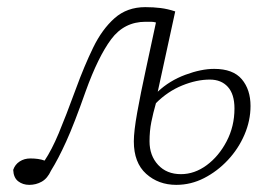

<svg xmlns="http://www.w3.org/2000/svg" viewBox="-20 -505 746 538"><path d="M399 -109Q399 -69 423 -43Q447 -17 487 -17Q525 -17 559 -42Q593 -67 615 -109Q637 -151 637 -201Q637 -241 618.5 -261.5Q600 -282 568 -282Q531 -282 490.5 -265.5Q450 -249 417 -216Q409 -188 404 -163Q399 -138 399 -109ZM62 13Q44 13 31 3Q18 -7 17 -29Q22 -44 35 -52.5Q48 -61 65 -61Q89 -61 105 -55Q125 -85 144.5 -131.5Q164 -178 193 -257Q216 -320 241 -371.5Q266 -423 301 -454Q336 -485 387 -485Q410 -485 430 -482.5Q450 -480 471 -473L422 -248Q455 -279 499.5 -295.5Q544 -312 580 -312Q633 -312 657.5 -283Q682 -254 682 -208Q682 -167 665 -127.5Q648 -88 618.5 -56.5Q589 -25 552 -6Q515 13 474 13Q424 13 389.5 -18Q355 -49 355 -109Q355 -137 364.5 -190Q374 -243 388.5 -309.5Q403 -376 417 -442Q410 -444 403 -444Q396 -444 388 -444Q328 -444 291.5 -395Q255 -346 220 -249Q188 -158 165.5 -108.5Q143 -59 123 -27Q113 -5 97 4Q81 13 62 13Z"/></svg>

Font: Source Serif Pro Light
Style: Italic
Weight: 300
Italic angle: -12°
Designer: Frank Grießhammer
Foundry: Adobe Systems Incorporated
Version: Version 3.001;hotconv 1.0.111;makeotfexe 2.5.65597